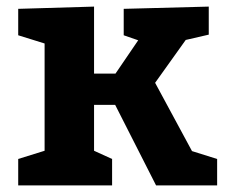

<svg xmlns="http://www.w3.org/2000/svg" viewBox="-20 -562 688 582"><path d="M330.1 -338.9 398.9 -439.9 355 -455.1V-535.2L612.8 -542V-457L543 -440.9L450.2 -311L562 -104L638.2 -80.1V0H453.1L329.1 -244.1H265.1V-105L319.8 -80.1V0H35.2V-80.1L115.2 -105V-430.2L35.2 -455.1V-535.2L265.1 -542V-338.9Z"/></svg>

Font: Kadwa
Style: Regular
Weight: 400
Designer: Sol Matas
Foundry: Sol Matas
Version: Version 1.000;PS 001.000;hotconv 1.0.70;makeotf.lib2.5.58329